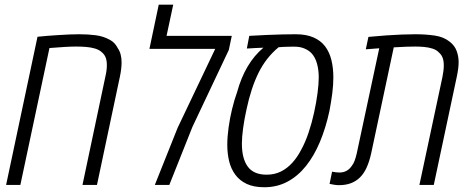

<svg xmlns="http://www.w3.org/2000/svg" viewBox="-20 -785 1998 815"><path d="M5.9 0 139.2 -628.9Q155.3 -630.9 178 -632.6Q200.7 -634.3 225.8 -636Q251 -637.7 274.7 -638.7Q298.3 -639.6 316.4 -639.6Q355 -639.6 387.2 -635.3Q419.4 -630.9 445.8 -616.2Q458 -609.9 466.3 -600.6Q474.6 -591.3 480.5 -579.6Q488.3 -568.4 492.2 -553.2Q496.1 -538.1 496.1 -520.5Q496.1 -506.3 494.1 -490.2Q492.2 -474.1 488.3 -456.5L391.6 0H330.1L426.8 -457.5Q430.2 -471.7 431.9 -484.4Q433.6 -497.1 433.6 -508.3Q433.6 -527.3 428.7 -540.3Q423.8 -553.2 413.6 -562Q402.3 -573.2 383.5 -578.9Q364.7 -584.5 343.5 -585.9Q322.3 -587.4 303.2 -587.4Q281.2 -587.4 253.7 -585.7Q226.1 -584 189.9 -581.1L66.4 0Z M637.2 0 733.9 -242.2 893.6 -577.6H614.3L653.8 -765.1H715.3L687 -632.8H963.9L951.2 -572.8L796.9 -246.6L698.7 0Z M1102.1 9.8Q1057.1 9.8 1027.1 -4.4Q997.1 -18.6 978.8 -43.5Q960.4 -68.4 952.6 -100.8Q944.8 -133.3 944.8 -170.4Q944.8 -203.6 950.2 -243.2Q955.6 -282.7 965.1 -322Q974.6 -361.3 986.3 -393.6Q1003.4 -456.1 1031.5 -503.2Q1059.6 -550.3 1098.1 -582.5Q1094.2 -582.5 1084.7 -582Q1075.2 -581.5 1064 -581.1Q1052.7 -580.6 1043 -579.8Q1033.2 -579.1 1027.8 -579.1L1038.1 -632.8Q1079.1 -635.3 1114.5 -636.7Q1149.9 -638.2 1180.4 -638.9Q1210.9 -639.6 1234.9 -639.6Q1279.8 -639.6 1310.5 -626.2Q1341.3 -612.8 1359.9 -588.4Q1378.4 -564 1386.7 -530.3Q1395 -496.6 1395 -456.1Q1395 -425.3 1390.6 -390.1Q1386.2 -355 1378.4 -314Q1362.8 -241.7 1337.9 -182.4Q1313 -123 1278.6 -80.1Q1244.1 -37.1 1200 -13.7Q1155.8 9.8 1102.1 9.8ZM1111.8 -43.5Q1145.5 -43.5 1172.4 -56.9Q1199.2 -70.3 1220.7 -94Q1242.2 -117.7 1258.3 -148.9Q1275.9 -180.7 1289.8 -221.9Q1303.7 -263.2 1313.2 -306.9Q1322.8 -350.6 1327.9 -389.9Q1333 -429.2 1333 -457Q1333 -488.8 1325.4 -515.6Q1317.9 -542.5 1301.8 -559.6Q1290 -571.8 1271.7 -579.3Q1253.4 -586.9 1230.5 -586.9Q1219.7 -586.9 1206.8 -586.7Q1193.8 -586.4 1181.6 -585.9Q1169.4 -585.4 1162.6 -584.5Q1109.9 -541 1077.9 -476.8Q1045.9 -412.6 1026.4 -320.8Q1017.1 -278.8 1012 -241.2Q1006.8 -203.6 1006.8 -175.3Q1006.8 -111.3 1032 -77.4Q1057.1 -43.5 1111.8 -43.5Z M1418.9 1Q1410.2 1 1400.1 -0.5Q1390.1 -2 1378.9 -4.4L1389.6 -56.2Q1407.7 -52.7 1421.4 -52.7Q1437.5 -52.7 1450.4 -59.6Q1463.4 -66.4 1472.7 -80.1Q1480.5 -89.8 1485.4 -103Q1490.2 -116.2 1494.1 -132.8L1589.8 -580.1Q1575.7 -579.1 1561.5 -577.9Q1547.4 -576.7 1532.7 -575.7L1543.9 -628.4Q1585.4 -632.3 1620.8 -634.8Q1656.2 -637.2 1686.5 -638.4Q1716.8 -639.6 1744.1 -639.6Q1787.6 -639.6 1825.7 -634Q1863.8 -628.4 1889.6 -607.4Q1910.2 -591.3 1918.5 -568.4Q1926.8 -545.4 1926.8 -521Q1926.8 -507.3 1924.6 -491.2Q1922.4 -475.1 1918.5 -457L1821.3 0H1760.3L1857.9 -457.5Q1863.8 -485.8 1863.8 -507.3Q1863.8 -527.3 1858.6 -540.3Q1853.5 -553.2 1843.3 -562Q1833 -573.2 1816.2 -578.6Q1799.3 -584 1780.3 -585.7Q1761.2 -587.4 1743.7 -587.4Q1728 -587.4 1704.8 -586.7Q1681.6 -585.9 1651.4 -584L1555.2 -132.3Q1547.4 -98.1 1535.9 -73Q1524.4 -47.9 1507.6 -31.5Q1490.7 -15.1 1468.8 -7.1Q1446.8 1 1418.9 1Z"/></svg>

Font: Open Sans SemiCondensed Light
Style: Italic
Weight: 300
Width: 4
Italic angle: -12°
Designer: Monotype Design Team
Foundry: Monotype Imaging Inc.
Version: Version 3.000